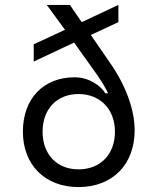

<svg xmlns="http://www.w3.org/2000/svg" viewBox="-20 -750 640 780"><path d="M299 10C437 10 527 -82 527 -220C527 -306 490 -406 424 -499L349 -608L461 -660V-730L312 -660L264 -730H170L244 -629L117 -570V-500L281 -577L348 -483C390 -427 413 -386 419 -371H408C391 -399 345 -436 283 -436C156 -436 73 -349 73 -215C73 -80 163 10 299 10ZM299 -62C211 -62 153 -123 153 -215C153 -307 211 -368 299 -368C387 -368 447 -306 447 -215C447 -123 388 -62 299 -62Z"/></svg>

Font: JetBrains Mono Light
Style: Regular
Weight: 336
Monospace: yes
Designer: Philipp Nurullin, Konstantin Bulenkov
Foundry: JetBrains
Version: Version 2.305